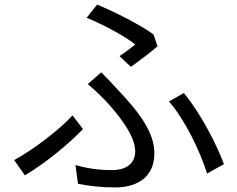

<svg xmlns="http://www.w3.org/2000/svg" viewBox="-20 -793 1040 842"><path d="M504 -547 554 -500C591 -526 648 -570 671 -590L653 -642C593 -686 482 -741 406 -773L360 -715C436 -684 530 -633 573 -598C559 -586 530 -564 504 -547ZM311 -69 322 13C367 22 422 29 485 29C558 29 657 1 657 -121C657 -212 591 -300 498 -398C474 -424 449 -451 424 -476L365 -424C393 -401 423 -372 445 -349C501 -288 573 -198 573 -130C573 -65 518 -47 472 -47C410 -47 361 -55 311 -69ZM888 -32 962 -73C930 -161 855 -304 786 -385L721 -348C790 -270 859 -127 888 -32ZM344 -227 298 -287C241 -224 124 -135 42 -91L89 -24C187 -82 286 -167 344 -227Z"/></svg>

Font: Source Han Sans JP
Style: Regular
Weight: 400
Designer: Ryoko NISHIZUKA 西塚涼子 (kana, bopomofo & ideographs); Paul D. Hunt (Latin, Greek & Cyrillic); Sandoll Communications 산돌커뮤니
Foundry: Adobe
Version: Version 2.004;hotconv 1.0.118;makeotfexe 2.5.65603